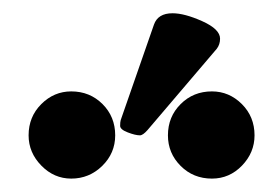

<svg xmlns="http://www.w3.org/2000/svg" viewBox="-20 -806 408 288"><path d="M238.8 -786.1Q256.8 -786.1 283.4 -774.2Q310.1 -762.2 310.1 -748Q310.1 -739.3 305.2 -732.9L201.2 -610.8Q194.3 -603 189.9 -603Q183.1 -603 171.6 -607.4Q160.2 -611.8 160.2 -617.2Q160.2 -623 161.1 -626L210.9 -769Q216.8 -786.1 238.8 -786.1ZM231.9 -603Q231.9 -630.9 251 -649.9Q270 -668.9 297.9 -668.9Q323.7 -668.9 342.8 -649.9Q361.8 -630.9 361.8 -603Q361.8 -577.1 343 -557.6Q324.2 -538.1 297.9 -538.1Q270 -538.1 251 -557.1Q231.9 -576.2 231.9 -603ZM22.9 -603Q22.9 -630.9 42 -649.9Q61 -668.9 86.9 -668.9Q114.7 -668.9 133.8 -649.9Q152.8 -630.9 152.8 -603Q152.8 -576.2 133.3 -557.1Q113.8 -538.1 86.9 -538.1Q61 -538.1 42 -557.6Q22.9 -577.1 22.9 -603Z"/></svg>

Font: Linux Biolinum O
Style: Bold
Weight: 700
Designer: Philipp H. Poll
Foundry: Philipp H. Poll
Version: Version 1.3.2